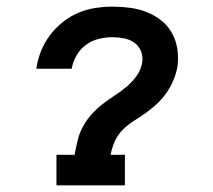

<svg xmlns="http://www.w3.org/2000/svg" viewBox="-20 -558 640 578"><path d="M150 0V-92H205V-95Q209 -116 214 -136.5Q219 -157 229.5 -176.5Q240 -196 255 -213Q270 -230 288 -244Q306 -258 324.5 -270Q343 -282 360.5 -296.5Q378 -311 391.5 -330Q405 -349 408 -370Q411 -387 404.5 -403.5Q398 -420 384.5 -429.5Q371 -439 353.5 -442.5Q336 -446 318 -446Q298 -446 277.5 -441Q257 -436 239.5 -423.5Q222 -411 211 -392Q200 -373 196 -353Q196 -352 196 -351.5Q196 -351 196 -351H89Q89 -352 89.5 -353Q90 -354 90 -355Q94 -381 104 -405.5Q114 -430 130.5 -452Q147 -474 169 -491.5Q191 -509 216 -519.5Q241 -530 267 -534Q293 -538 318 -538Q345 -538 371.5 -534.5Q398 -531 422 -521.5Q446 -512 466 -496Q486 -480 498 -458Q510 -436 514 -409.5Q518 -383 514 -356Q510 -336 502 -316.5Q494 -297 481.5 -279Q469 -261 453 -246Q437 -231 419.5 -218.5Q402 -206 383.5 -194.5Q365 -183 349.5 -167.5Q334 -152 325.5 -132.5Q317 -113 313 -92H356V0Z"/></svg>

Font: Iosevka Slab Semibold Extended
Style: Italic
Weight: 600
Width: 7
Italic angle: -9°
Monospace: yes
Designer: Belleve Invis
Foundry: Belleve Invis
Version: Version 11.1.0; ttfautohint (v1.8.3)